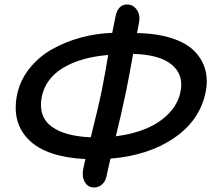

<svg xmlns="http://www.w3.org/2000/svg" viewBox="-20 -785 938 852"><path d="M397 46.9Q370.6 46.9 356.7 23.4Q342.8 0 349.1 -34.2Q349.6 -36.6 358.9 -79.1Q186 -87.9 108.9 -163.6Q31.7 -239.3 55.2 -361.8Q67.9 -426.8 109.4 -479.5Q150.9 -532.2 209.7 -565.7Q268.6 -599.1 337.2 -617.9Q405.8 -636.7 478 -639.2Q489.7 -699.2 492.2 -710Q502.9 -765.1 543.9 -765.1Q569.3 -765.1 585.4 -743.9Q601.6 -722.7 598.1 -691.9Q597.7 -688 593.8 -668.9Q589.8 -649.9 587.9 -638.2Q678.2 -636.7 743.7 -615Q809.1 -593.3 844.2 -556.6Q879.4 -520 891.4 -473.6Q903.3 -427.2 892.1 -374Q866.2 -250 752.2 -172.4Q638.2 -94.7 470.2 -81.1Q467.8 -70.3 463.6 -52.7Q459.5 -35.2 456.8 -22.5Q454.1 -9.8 452.1 0Q446.3 22 431.9 34.4Q417.5 46.9 397 46.9ZM539.1 -377.9Q514.2 -261.2 494.1 -180.2Q568.4 -189.5 627.9 -214.1Q687.5 -238.8 728.5 -280.8Q769.5 -322.8 780.8 -377Q796.4 -451.7 743.4 -497.1Q690.4 -542.5 570.8 -545.9Q557.1 -467.3 539.1 -377.9ZM165 -354Q156.7 -310.5 168.5 -277.3Q180.2 -244.1 210 -222.7Q239.7 -201.2 283 -189.7Q326.2 -178.2 382.8 -175.8Q419.9 -324.2 431.2 -380.9Q449.2 -473.6 460 -541Q337.4 -530.8 259.5 -483.6Q181.6 -436.5 165 -354Z"/></svg>

Font: Shantell Sans Bouncy
Style: Italic
Weight: 500
Italic angle: -11.31°
Designer: Stephen Nixon, Anya Danilova, Shantell Martin
Foundry: Arrow Type
Version: Version 1.006;[9816181b4]